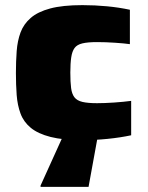

<svg xmlns="http://www.w3.org/2000/svg" viewBox="-20 -538 575 748"><path d="M302 8Q226 8 177 -4.5Q128 -17 100 -40Q72 -63 60 -95.5Q48 -128 45 -167.5Q42 -207 42 -254Q42 -299 45 -339Q48 -379 60 -411.5Q72 -444 99.5 -468Q127 -492 175.5 -505Q224 -518 301 -518Q350 -518 397 -513.5Q444 -509 486 -500V-366Q465 -369 428 -371.5Q391 -374 358 -374Q322 -374 301 -369Q280 -364 270.5 -351Q261 -338 257.5 -314.5Q254 -291 254 -255Q254 -218 257 -195Q260 -172 270 -159Q280 -146 301 -141Q322 -136 358 -136Q387 -136 424 -138.5Q461 -141 491 -145V-11Q449 -2 399.5 3Q350 8 302 8ZM138 190V185L230 -18H362V-13L325 190Z"/></svg>

Font: Saira Expanded ExtraBold
Style: Regular
Weight: 800
Width: 7
Designer: Hector Gatti with collaboration of the Omnibus-Type team
Foundry: Omnibus-Type
Version: Version 1.101